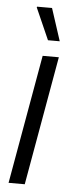

<svg xmlns="http://www.w3.org/2000/svg" viewBox="-53 -751 290 780"><g transform="rotate(5 92.0 -361.5)"><path d="M13 0 106 -526H172L79 0ZM122 -591 65 -720 66 -723H127L170 -591Z"/></g></svg>

Font: Archivo Condensed Light
Style: Italic
Weight: 300
Width: 3
Italic angle: -10°
Designer: Hector Gatti
Foundry: Omnibus-Type
Version: Version 2.001